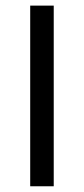

<svg xmlns="http://www.w3.org/2000/svg" viewBox="-20 -650 293 670"><path d="M85.4 0V-630.4H167.5V0Z"/></svg>

Font: Wonky
Style: Regular
Weight: 400
Designer: Monotype Design Team
Foundry: Monotype Imaging Inc.
Version: Version 3.000